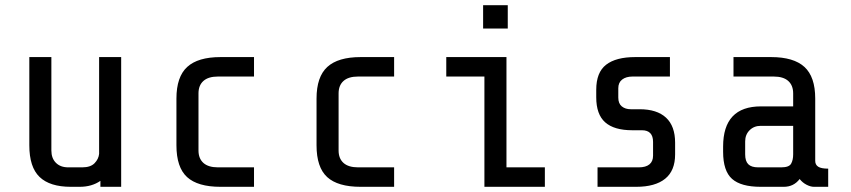

<svg xmlns="http://www.w3.org/2000/svg" viewBox="-20 -720 3280 740"><path d="M287 0H253Q172 0 132.5 -38Q93 -76 93 -160V-500H178V-140Q178 -110 195.5 -92.5Q213 -75 243 -75H297Q329 -75 344.5 -91Q360 -107 362 -127V-500H447V0H367V-23Q334 0 287 0Z M660 -160V-340Q660 -424 701.5 -462Q743 -500 830 -500H959V-425H820Q783 -425 764 -408Q745 -391 745 -360V-140Q745 -109 764 -92Q783 -75 820 -75H959V0H830Q742 0 701 -37.5Q660 -75 660 -160Z M1200 -160V-340Q1200 -424 1241.5 -462Q1283 -500 1370 -500H1499V-425H1360Q1323 -425 1304 -408Q1285 -391 1285 -360V-140Q1285 -109 1304 -92Q1323 -75 1360 -75H1499V0H1370Q1282 0 1241 -37.5Q1200 -75 1200 -160Z M1937 -700V-610H1842V-700ZM1700 -425V-500H1932V-75H2080V0H1847V-425Z M2432 0H2283V-75H2442Q2469 -75 2483 -86.5Q2497 -98 2497 -120V-173Q2497 -218 2454 -218H2417Q2347 -218 2312.5 -248.5Q2278 -279 2278 -345V-374Q2278 -441 2316 -470.5Q2354 -500 2428 -500H2562V-425H2418Q2393 -425 2378 -413.5Q2363 -402 2363 -380V-344Q2363 -321 2376.5 -310Q2390 -299 2411 -299H2445Q2512 -299 2547 -266.5Q2582 -234 2582 -170V-125Q2582 -62 2543.5 -31Q2505 0 2432 0Z M3062 -30Q3039 0 3001 0H2912Q2836 0 2801.5 -30.5Q2767 -61 2767 -135V-155Q2767 -310 2913 -310H3037V-360Q3037 -391 3018 -408Q2999 -425 2962 -425H2807V-500H2952Q3039 -500 3080.5 -462Q3122 -424 3122 -340V-100Q3122 -85 3133.5 -77.5Q3145 -70 3172 -70V0H3117Q3104 0 3088.5 -8Q3073 -16 3062 -30ZM3037 -125V-235H2912Q2886 -235 2869 -218Q2852 -201 2852 -175V-125Q2852 -99 2864 -87Q2876 -75 2902 -75H2991Q3021 -75 3029 -89Q3037 -103 3037 -125Z"/></svg>

Font: Share Tech Mono
Style: Regular
Weight: 400
Designer: Ralph Oliver du Carrois
Foundry: Ralph Oliver du Carrois
Version: Version 1.003